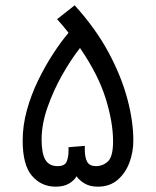

<svg xmlns="http://www.w3.org/2000/svg" viewBox="-20 -700 585 720"><path d="M189 0Q135 0 100 -40.5Q65 -81 65 -173Q65 -230 81 -287.5Q97 -345 123 -398.5Q149 -452 179 -498Q209 -544 237 -577Q217 -603 194 -628L260 -680Q339 -593 387 -503.5Q435 -414 457.5 -329.5Q480 -245 480 -173Q480 -129 465 -89.5Q450 -50 420.5 -25Q391 0 347 0Q318 0 298 -11.5Q278 -23 267 -39Q258 -23 238.5 -11.5Q219 0 189 0ZM298 -140Q298 -109 307 -93Q316 -77 340 -77Q366 -77 385 -95Q404 -113 404 -170Q404 -242 376 -331.5Q348 -421 280 -520Q246 -477 213 -418.5Q180 -360 158 -297Q136 -234 136 -177Q136 -125 150 -101Q164 -77 196 -77Q223 -77 230 -94Q237 -111 237 -135V-148L298 -153Z"/></svg>

Font: Noto IKEA Arabic
Style: Regular
Weight: 400
Designer: Monotype Design Team
Foundry: Monotype Imaging Inc.
Version: Version 1.200